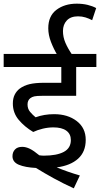

<svg xmlns="http://www.w3.org/2000/svg" viewBox="-20 -916 545 1046"><path d="M271 -222Q242 -222 213 -215Q184 -208 161 -197Q114 -225 82 -263Q50 -301 50 -352Q50 -380 60 -400Q70 -420 87 -433Q110 -450 141 -457.5Q172 -465 221 -465H314V-551H0V-622H505V-551H395V-394H211Q180 -394 167 -391Q154 -388 145 -381Q130 -369 130 -347Q130 -323 144 -306.5Q158 -290 174 -277Q220 -294 275 -294Q349 -294 398 -256.5Q447 -219 447 -154Q447 -89 405.5 -51.5Q364 -14 289 -4Q318 8 349.5 19Q381 30 415 40L382 110Q325 84 273 55.5Q221 27 176 -1Q117 -4 82.5 -18.5Q48 -33 48 -65Q48 -87 61.5 -101.5Q75 -116 101 -116Q121 -116 142.5 -105.5Q164 -95 194 -70Q208 -68 219 -68Q289 -68 327.5 -88.5Q366 -109 366 -153Q366 -186 341.5 -204Q317 -222 271 -222ZM293 -615Q272 -650 257.5 -688Q243 -726 243 -762Q243 -829 287.5 -862.5Q332 -896 398 -896Q430 -896 457 -889.5Q484 -883 504 -872L482 -806Q465 -815 446 -821Q427 -827 405 -827Q365 -827 344 -804.5Q323 -782 323 -747Q323 -714 336.5 -682.5Q350 -651 375 -615Z"/></svg>

Font: Go Noto Kurrent-Regular
Style: Regular
Weight: 400
Designer: Monotype Design Team
Foundry: Monotype Imaging Inc.
Version: Version 2.012; ttfautohint (v1.8.4.7-5d5b)